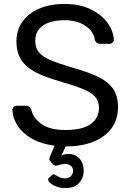

<svg xmlns="http://www.w3.org/2000/svg" viewBox="-20 -730 660 970"><path d="M43 -175.8Q43 -183.6 49.1 -189.7Q55.2 -195.8 64 -195.8H112.8Q130.9 -195.8 138.2 -175.8Q147 -133.8 189.5 -103.5Q231.9 -73.2 311 -73.2Q396 -73.2 438 -103Q480 -132.8 480 -186Q480 -220.2 459.5 -242.2Q439 -264.2 398.4 -280.5Q357.9 -296.9 276.9 -320.8Q199.7 -342.8 154.3 -367.9Q108.9 -393.1 85.9 -429.4Q63 -465.8 63 -522Q63 -576.2 92 -618.7Q121.1 -661.1 176 -685.5Q231 -710 306.2 -710Q384.3 -710 439.7 -682.4Q495.1 -654.8 524.2 -613.3Q553.2 -571.8 555.2 -529.8Q555.2 -521 549.1 -514.9Q543 -508.8 534.2 -508.8H483.9Q476.1 -508.8 469 -513.9Q461.9 -519 459 -528.8Q453.1 -571.8 411.1 -599.9Q369.1 -627.9 306.2 -627.9Q238.3 -627.9 198.2 -601.6Q158.2 -575.2 158.2 -522.9Q158.2 -487.8 176.5 -465.8Q194.8 -443.8 233.4 -427Q272 -410.2 346.2 -388.2Q431.2 -364.3 479.5 -340.1Q527.8 -315.9 552 -280.5Q576.2 -245.1 576.2 -189Q576.2 -96.2 504.6 -43.2Q433.1 9.8 312 9.8L290 56.2Q303.2 48.3 326.2 47.9Q360.4 47.9 381.6 71.5Q402.8 95.2 402.8 131.8Q402.8 169.9 378.9 195.1Q355 220.2 310.1 220.2Q275.9 220.2 249.5 205.6Q223.1 190.9 223.1 176.8Q223.1 171.9 227.1 168.9L242.2 154.8Q246.1 150.9 251 150.9Q254.9 150.9 264.9 157Q274.9 163.1 283.9 167Q293 170.9 308.1 170.9Q326.2 170.9 337.6 160.4Q349.1 149.9 349.1 132.8Q349.1 116.7 337.6 107.4Q326.2 98.1 308.1 98.1Q296.9 98.1 282.5 102.5Q268.1 106.9 263.2 106.9Q254.4 106.9 249 101.1L232.9 83Q229 79.1 229 74.2Q229 69.3 235.8 53.2L255.9 5.9Q189.9 -2 142.6 -28.6Q95.2 -55.2 69.6 -94Q43.9 -132.8 43 -175.8Z"/></svg>

Font: Rubik AZ
Style: Regular
Weight: 400
Designer: Hubert and Fischer
Foundry: Hubert & Fischer
Version: Version 2.000